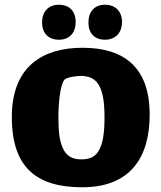

<svg xmlns="http://www.w3.org/2000/svg" viewBox="-20 -779 683 812"><path d="M300 -686C300 -731 274 -759 229 -759C185 -759 158 -730 158 -684C158 -638 185 -611 229 -611C274 -611 300 -640 300 -686ZM496 -686C496 -731 468 -759 424 -759C380 -759 354 -730 354 -684C354 -638 380 -611 424 -611C468 -611 496 -640 496 -686ZM328 13C531 13 613 -113 613 -294C613 -497 502 -577 329 -577C164 -577 30 -501 30 -284C30 -70 135 13 328 13ZM324 -105C286 -105 258 -119 243 -159C232 -186 227 -222 227 -282C227 -351 236 -422 252 -441C261 -452 300 -458 324 -458C361 -457 386 -444 401 -414C416 -385 422 -342 422 -282C422 -217 415 -175 401 -148C385 -115 359 -105 324 -105Z"/></svg>

Font: FilmFarsi Display
Style: Regular
Weight: 400
Designer: Borna Izadpanah
Foundry: Borna Izadpanah
Version: Version 1.000;PS 001.000;hotconv 1.0.88;makeotf.lib2.5.64775